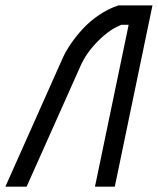

<svg xmlns="http://www.w3.org/2000/svg" viewBox="-30 -704 595 724"><path d="M207 -486.3Q218.3 -511.2 237.1 -538.8Q255.9 -566.4 282 -595Q308.1 -623.5 343.5 -647.5Q378.9 -671.4 416.5 -683.6H544.9L402.8 0H328.1L455.1 -610.4H428.2Q385.7 -595.2 340.8 -550.3Q295.9 -505.4 274.4 -457L70.3 0H-9.8Z"/></svg>

Font: Anka/Coder Condensed
Style: Italic
Weight: 400
Width: 4
Italic angle: -12°
Monospace: yes
Version: Version 001.100